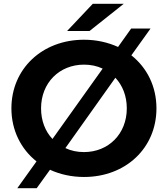

<svg xmlns="http://www.w3.org/2000/svg" viewBox="-20 -920 883 1010"><path d="M256 -189C218 -229 196 -285 196 -350C196 -485 293 -580 422 -580C457 -580 491 -573 520 -559ZM587 -511C625 -470 647 -415 647 -350C647 -215 550 -120 422 -120C386 -120 353 -127 324 -141ZM243 -27C295 -3 356 11 422 11C641 11 803 -141 803 -350C803 -466 753 -564 671 -629L772 -770H670L601 -673C548 -697 488 -711 422 -711C202 -711 40 -558 40 -350C40 -235 90 -136 172 -71L71 70H173ZM631 -900H468L333 -757H451Z"/></svg>

Font: Montserrat-Alt1
Style: Bold
Weight: 700
Designer: Differentunic
Foundry: Differentunic
Version: Version 7.222